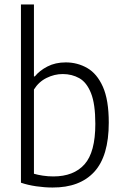

<svg xmlns="http://www.w3.org/2000/svg" viewBox="-20 -828 551 857"><path d="M214.5 9Q179 9 141.5 3.5Q104 -2 73.5 -12.5V-808H131.5V-487H135.5Q156.5 -513 191.8 -531.2Q227 -549.5 273.5 -549.5Q325.5 -549.5 369.2 -524.5Q413 -499.5 439.2 -440.8Q465.5 -382 465.5 -280.5Q465.5 -131.5 400.8 -61Q336 9.5 214.5 9ZM218 -40.5Q309 -40.5 357.2 -94.5Q405.5 -148.5 405.5 -275Q405.5 -364 386.2 -412.2Q367 -460.5 334 -479Q301 -497.5 260 -497.5Q223 -497.5 188 -480.2Q153 -463 131.5 -428.5V-52.5Q148 -47.5 171.2 -44Q194.5 -40.5 218 -40.5Z"/></svg>

Font: Encode Sans SemiCondensed SemiCondensed Light
Style: Regular
Weight: 300
Width: 4
Designer: Multiple Designers
Foundry: Impallari Type
Version: Version 3.000; ttfautohint (v1.8.3) -l 8 -r 50 -G 200 -x 14 